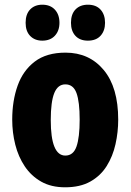

<svg xmlns="http://www.w3.org/2000/svg" viewBox="-20 -880 556 817"><path d="M483 -371Q483 -318 471.5 -266.5Q460 -215 434 -173.5Q408 -132 364.5 -107.5Q321 -83 257 -83Q198 -83 155.5 -107Q113 -131 85.5 -172Q58 -213 45 -264.5Q32 -316 32 -371Q32 -451 55 -515.5Q78 -580 128 -618Q178 -656 259 -656Q360 -656 421.5 -582Q483 -508 483 -371ZM196 -369Q196 -218 258 -218Q292 -218 305.5 -256.5Q319 -295 319 -371Q319 -447 305.5 -484Q292 -521 258 -521Q226 -521 211 -484Q196 -447 196 -369ZM89 -783Q89 -820 108.5 -840Q128 -860 160 -860Q194 -860 213.5 -839Q233 -818 233 -783Q233 -749 213.5 -728Q194 -707 160 -707Q128 -707 108.5 -727Q89 -747 89 -783ZM282 -783Q282 -820 301.5 -840Q321 -860 354 -860Q389 -860 408 -839Q427 -818 427 -783Q427 -749 408 -728Q389 -707 354 -707Q320 -707 301 -727.5Q282 -748 282 -783Z"/></svg>

Font: Noto Sans Kannada UI ExtraCondensed Black
Style: Regular
Weight: 900
Width: 2
Designer: Jelle Bosma - Monotype Design Team
Foundry: Monotype Imaging Inc.
Version: Version 2.005; ttfautohint (v1.8.4.7-5d5b)